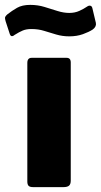

<svg xmlns="http://www.w3.org/2000/svg" viewBox="-64 -767 413 787"><path d="M226 -27Q226 -12 219 -6Q212 0 196 0H72Q58 0 53 -5.5Q48 -11 48 -23V-509Q48 -530 66 -530H209Q226 -530 226 -511ZM316 -646Q301 -636 276 -627Q251 -618 220 -618Q192 -618 166.5 -625.5Q141 -633 117 -640.5Q93 -648 65 -648Q44 -648 29.5 -642Q15 -636 -4 -624Q-11 -618 -16.5 -619Q-22 -620 -25 -631L-41 -680Q-43 -687 -43.5 -693Q-44 -699 -34 -708Q-15 -723 6 -735Q27 -747 60 -747Q91 -747 118.5 -738.5Q146 -730 171.5 -722Q197 -714 220 -714Q243 -714 261.5 -722.5Q280 -731 293 -740Q300 -745 306.5 -743.5Q313 -742 315 -732L329 -673Q332 -658 316 -646Z"/></svg>

Font: Libre Franklin Thin ExtraBold
Style: Regular
Weight: 800
Version: Version 3.000